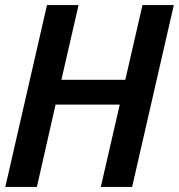

<svg xmlns="http://www.w3.org/2000/svg" viewBox="-20 -740 708 760"><path d="M1 0 166 -720H291L223 -424H476L544 -720H668L503 0H379L454 -326H200L126 0Z"/></svg>

Font: Instrument Sans SemiCondensed SemiBold Italic
Style: Regular
Weight: 600
Width: 4
Italic angle: -13°
Designer: Rodrigo Fuenzalida
Foundry: fragTYPE
Version: Version 1.000; ttfautohint (v1.8.4.7-5d5b);gftools[0.9.28]